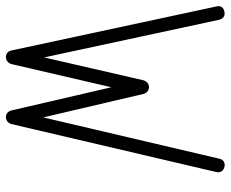

<svg xmlns="http://www.w3.org/2000/svg" viewBox="-84 -684 766 637"><g transform="rotate(90 298.5 -366.0)"><path d="M534 -728Q552 -724 552 -706Q552 -703 551 -700L392 -21Q386 -4 369 -3Q352 -4 347 -21L270 -353L193 -21Q187 -4 170 -3Q152 -4 148 -21L2 -701Q-3 -720 15 -727Q18 -728 19 -728Q38 -732 45 -714Q46 -712 46 -711L171 -130L247 -460Q253 -477 270 -478Q287 -476 292 -460L370 -127L507 -711Q511 -729 529 -729Q532 -729 534 -728Z"/></g></svg>

Font: Santa Chrismast Display
Style: Regular
Weight: 400
Designer: MUHAMMAD YONI
Version: Version 001.000